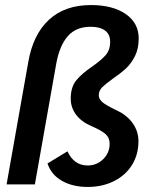

<svg xmlns="http://www.w3.org/2000/svg" viewBox="-20 -730 612 760"><path d="M168 -83 247 -131Q273 -75 327 -75Q363 -75 388.5 -100Q414 -125 414 -161Q414 -185 397.5 -199.5Q381 -214 344 -230Q303 -247 281.5 -275.5Q260 -304 260 -339Q260 -385 281.5 -411.5Q303 -438 344 -466Q380 -491 398 -511.5Q416 -532 416 -565Q416 -594 396 -609Q376 -624 339 -624Q281 -624 248.5 -587Q216 -550 203 -480L118 0H6L92 -485Q111 -594 174 -652Q237 -710 340 -710Q426 -710 477.5 -674.5Q529 -639 529 -578Q529 -537 514 -507.5Q499 -478 478.5 -459Q458 -440 426 -418Q398 -398 384.5 -384.5Q371 -371 371 -353Q371 -338 385.5 -325.5Q400 -313 442 -293Q483 -274 505.5 -242Q528 -210 528 -171Q528 -118 502.5 -77Q477 -36 431 -13Q385 10 327 10Q268 10 225.5 -14Q183 -38 168 -83Z"/></svg>

Font: Sarabun SemiBold
Style: Italic
Weight: 600
Italic angle: -10°
Designer: Suppakit Chalermlarp | Katatrad Co.,Ltd.
Foundry: Cadson Demak Co.,Ltd.
Version: Version 1.000; ttfautohint (v1.6)